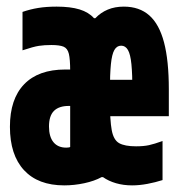

<svg xmlns="http://www.w3.org/2000/svg" viewBox="-20 -550 540 580"><path d="M174 10Q95 10 52.5 -36Q10 -82 10 -167Q10 -251 53 -295.5Q96 -340 177 -340H222V-230H188Q158 -230 143 -215Q128 -200 128 -168Q128 -137 141.5 -120.5Q155 -104 180 -104Q183 -104 187 -104.5Q191 -105 192 -106V-336Q192 -371 188 -387.5Q184 -404 172 -409Q160 -414 135 -414Q114 -414 97.5 -411.5Q81 -409 48 -398V-514Q71 -522 95.5 -526Q120 -530 151 -530Q193 -530 220.5 -521.5Q248 -513 264 -495H268Q284 -512 305.5 -521Q327 -530 354 -530Q401 -530 431 -503.5Q461 -477 475.5 -422Q490 -367 490 -280V-199H283V-309H391L380 -264V-274Q380 -326 377 -356Q374 -386 366.5 -399Q359 -412 346 -412Q333 -412 325.5 -399Q318 -386 315 -356Q312 -326 312 -274V-246Q312 -187 317.5 -157Q323 -127 340 -117.5Q357 -108 391 -108Q414 -108 430 -111.5Q446 -115 471 -124V-6Q449 1 425 5.5Q401 10 379 10Q353 10 330.5 3.5Q308 -3 291 -15H287Q265 -3 234.5 3.5Q204 10 174 10Z"/></svg>

Font: M PLUS Code Latin
Style: Bold
Weight: 700
Designer: Coji Morishita
Foundry: UNDERFOREST DESIGN
Version: Version 1.002; ttfautohint (v1.8.3)